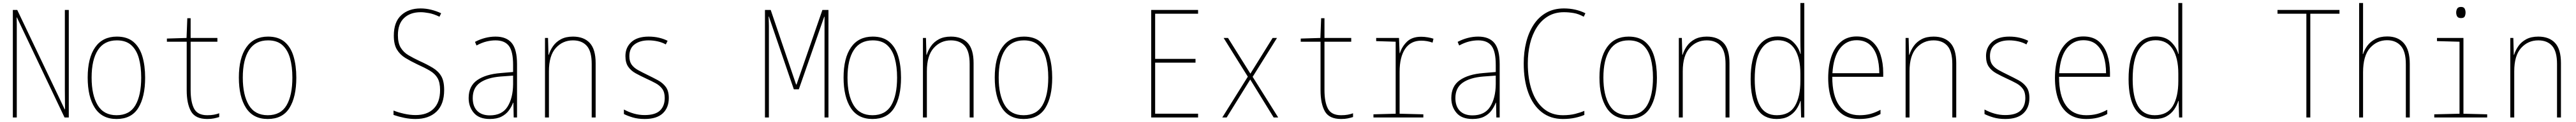

<svg xmlns="http://www.w3.org/2000/svg" viewBox="-20 -780 17040 810"><path d="M65 0V-714H94L408 -54H410Q410 -88 409.5 -123.5Q409 -159 409 -181V-714H435V0H407L92 -664H90Q91 -644 91 -617Q91 -590 91 -548V0Z M751 10Q655 10 607.5 -63.5Q560 -137 560 -265Q560 -395 609.5 -466Q659 -537 753 -537Q821 -537 862 -502.5Q903 -468 921.5 -406.5Q940 -345 940 -264Q940 -136 894.5 -63Q849 10 751 10ZM751 -15Q837 -15 875.5 -81Q914 -147 914 -265Q914 -338 898.5 -393.5Q883 -449 848 -480.5Q813 -512 753 -512Q669 -512 627.5 -447.5Q586 -383 586 -265Q586 -149 626 -82Q666 -15 751 -15Z M1351 10Q1272 10 1243.5 -41Q1215 -92 1215 -180V-503H1084V-524L1214 -528L1219 -659H1241V-528H1418V-503H1241V-183Q1241 -102 1264 -58.5Q1287 -15 1351 -15Q1376 -15 1395 -18.5Q1414 -22 1430 -28V-3Q1414 2 1395.5 6Q1377 10 1351 10Z M1751 10Q1655 10 1607.5 -63.5Q1560 -137 1560 -265Q1560 -395 1609.5 -466Q1659 -537 1753 -537Q1821 -537 1862 -502.5Q1903 -468 1921.5 -406.5Q1940 -345 1940 -264Q1940 -136 1894.5 -63Q1849 10 1751 10ZM1751 -15Q1837 -15 1875.5 -81Q1914 -147 1914 -265Q1914 -338 1898.5 -393.5Q1883 -449 1848 -480.5Q1813 -512 1753 -512Q1669 -512 1627.5 -447.5Q1586 -383 1586 -265Q1586 -149 1626 -82Q1666 -15 1751 -15Z M2728 10Q2692 10 2655 2.5Q2618 -5 2583 -17V-46Q2613 -34 2652.5 -25Q2692 -16 2729 -16Q2806 -16 2848.5 -58.5Q2891 -101 2891 -182Q2891 -232 2874.5 -261Q2858 -290 2824.5 -310Q2791 -330 2740 -353Q2696 -374 2661 -395.5Q2626 -417 2605.5 -451Q2585 -485 2585 -543Q2585 -634 2634 -679Q2683 -724 2762 -724Q2797 -724 2831.5 -715.5Q2866 -707 2898 -692L2887 -669Q2850 -687 2818 -693Q2786 -699 2763 -699Q2694 -699 2653 -660.5Q2612 -622 2612 -546Q2612 -494 2631 -463Q2650 -432 2682.5 -413Q2715 -394 2753 -376Q2806 -352 2843 -329.5Q2880 -307 2899 -274Q2918 -241 2918 -183Q2918 -87 2867 -38.5Q2816 10 2728 10Z M3220 10Q3149 10 3114.5 -30.5Q3080 -71 3080 -129Q3080 -208 3136 -247.5Q3192 -287 3292 -295L3374 -302V-349Q3374 -439 3346 -475.5Q3318 -512 3258 -512Q3229 -512 3198 -504.5Q3167 -497 3132 -478L3122 -502Q3154 -519 3188.5 -528Q3223 -537 3258 -537Q3330 -537 3365 -494.5Q3400 -452 3400 -354V0H3378L3376 -98H3374Q3364 -71 3345.5 -46Q3327 -21 3296.5 -5.5Q3266 10 3220 10ZM3220 -14Q3301 -14 3337 -71.5Q3373 -129 3374 -220V-278L3292 -272Q3204 -265 3155.5 -231Q3107 -197 3107 -129Q3107 -74 3136.5 -44Q3166 -14 3220 -14Z M3585 0V-528H3605L3608 -416H3610Q3619 -446 3638.5 -474Q3658 -502 3690.5 -519.5Q3723 -537 3770 -537Q3842 -537 3881 -495Q3920 -453 3920 -361V0H3894V-355Q3894 -439 3861.5 -475.5Q3829 -512 3770 -512Q3702 -512 3656.5 -461.5Q3611 -411 3611 -307V0Z M4244 10Q4200 10 4165 -0.5Q4130 -11 4107 -23V-53Q4138 -36 4172.5 -26Q4207 -16 4244 -16Q4314 -16 4345.5 -46Q4377 -76 4377 -130Q4377 -167 4361 -189.5Q4345 -212 4317.5 -227Q4290 -242 4255 -258Q4216 -276 4184.5 -293.5Q4153 -311 4135 -337.5Q4117 -364 4117 -408Q4117 -465 4156.5 -501Q4196 -537 4271 -537Q4307 -537 4339 -529.5Q4371 -522 4396 -509L4384 -485Q4362 -498 4331.5 -505Q4301 -512 4270 -512Q4214 -512 4178.5 -486Q4143 -460 4143 -407Q4143 -372 4158 -351Q4173 -330 4200 -315Q4227 -300 4262 -283Q4299 -265 4331.5 -247.5Q4364 -230 4384 -203Q4404 -176 4404 -129Q4404 -65 4364 -27.5Q4324 10 4244 10Z M5040 0V-714H5078L5246 -219H5249L5420 -714H5460V0H5434V-669H5432L5264 -187H5231L5066 -670H5064Q5065 -646 5065.5 -632Q5066 -618 5066 -607Q5066 -596 5066 -581V0Z M5751 10Q5655 10 5607.5 -63.5Q5560 -137 5560 -265Q5560 -395 5609.5 -466Q5659 -537 5753 -537Q5821 -537 5862 -502.5Q5903 -468 5921.5 -406.5Q5940 -345 5940 -264Q5940 -136 5894.5 -63Q5849 10 5751 10ZM5751 -15Q5837 -15 5875.5 -81Q5914 -147 5914 -265Q5914 -338 5898.5 -393.5Q5883 -449 5848 -480.5Q5813 -512 5753 -512Q5669 -512 5627.5 -447.5Q5586 -383 5586 -265Q5586 -149 5626 -82Q5666 -15 5751 -15Z M6085 0V-528H6105L6108 -416H6110Q6119 -446 6138.5 -474Q6158 -502 6190.5 -519.5Q6223 -537 6270 -537Q6342 -537 6381 -495Q6420 -453 6420 -361V0H6394V-355Q6394 -439 6361.5 -475.5Q6329 -512 6270 -512Q6202 -512 6156.5 -461.5Q6111 -411 6111 -307V0Z M6751 10Q6655 10 6607.5 -63.5Q6560 -137 6560 -265Q6560 -395 6609.5 -466Q6659 -537 6753 -537Q6821 -537 6862 -502.5Q6903 -468 6921.5 -406.5Q6940 -345 6940 -264Q6940 -136 6894.5 -63Q6849 10 6751 10ZM6751 -15Q6837 -15 6875.5 -81Q6914 -147 6914 -265Q6914 -338 6898.5 -393.5Q6883 -449 6848 -480.5Q6813 -512 6753 -512Q6669 -512 6627.5 -447.5Q6586 -383 6586 -265Q6586 -149 6626 -82Q6666 -15 6751 -15Z M7595 0V-714H7905V-689H7621V-389H7888V-364H7621V-25H7905V0Z M8065 0 8234 -271 8074 -528H8103L8251 -291L8398 -528H8427L8266 -270L8435 0H8405L8250 -252L8094 0Z M8851 10Q8772 10 8743.5 -41Q8715 -92 8715 -180V-503H8584V-524L8714 -528L8719 -659H8741V-528H8918V-503H8741V-183Q8741 -102 8764 -58.5Q8787 -15 8851 -15Q8876 -15 8895 -18.5Q8914 -22 8930 -28V-3Q8914 2 8895.5 6Q8877 10 8851 10Z M9065 0V-21L9212 -25V-503L9083 -507V-528H9234L9238 -427H9240Q9253 -470 9286.5 -503Q9320 -536 9381 -536Q9402 -536 9425 -532Q9448 -528 9462 -523L9456 -497Q9420 -510 9381 -510Q9311 -510 9274.5 -455.5Q9238 -401 9238 -303V-25L9395 -21V0Z M9720 10Q9649 10 9614.5 -30.5Q9580 -71 9580 -129Q9580 -208 9636 -247.5Q9692 -287 9792 -295L9874 -302V-349Q9874 -439 9846 -475.5Q9818 -512 9758 -512Q9729 -512 9698 -504.5Q9667 -497 9632 -478L9622 -502Q9654 -519 9688.5 -528Q9723 -537 9758 -537Q9830 -537 9865 -494.5Q9900 -452 9900 -354V0H9878L9876 -98H9874Q9864 -71 9845.5 -46Q9827 -21 9796.5 -5.5Q9766 10 9720 10ZM9720 -14Q9801 -14 9837 -71.5Q9873 -129 9874 -220V-278L9792 -272Q9704 -265 9655.5 -231Q9607 -197 9607 -129Q9607 -74 9636.5 -44Q9666 -14 9720 -14Z M10318 10Q10236 10 10178 -35.5Q10120 -81 10089.5 -164Q10059 -247 10059 -359Q10059 -434 10075.5 -500Q10092 -566 10125 -616.5Q10158 -667 10208 -695.5Q10258 -724 10325 -724Q10403 -724 10467 -692L10456 -669Q10422 -688 10389 -693.5Q10356 -699 10325 -699Q10265 -699 10220 -672Q10175 -645 10145 -597.5Q10115 -550 10100.5 -489Q10086 -428 10086 -359Q10086 -257 10112.5 -179.5Q10139 -102 10191 -58.5Q10243 -15 10318 -15Q10364 -15 10399.5 -24Q10435 -33 10460 -44V-17Q10435 -6 10398.5 2Q10362 10 10318 10Z M10751 10Q10655 10 10607.5 -63.5Q10560 -137 10560 -265Q10560 -395 10609.5 -466Q10659 -537 10753 -537Q10821 -537 10862 -502.5Q10903 -468 10921.5 -406.5Q10940 -345 10940 -264Q10940 -136 10894.5 -63Q10849 10 10751 10ZM10751 -15Q10837 -15 10875.5 -81Q10914 -147 10914 -265Q10914 -338 10898.5 -393.5Q10883 -449 10848 -480.5Q10813 -512 10753 -512Q10669 -512 10627.5 -447.5Q10586 -383 10586 -265Q10586 -149 10626 -82Q10666 -15 10751 -15Z M11085 0V-528H11105L11108 -416H11110Q11119 -446 11138.5 -474Q11158 -502 11190.5 -519.5Q11223 -537 11270 -537Q11342 -537 11381 -495Q11420 -453 11420 -361V0H11394V-355Q11394 -439 11361.5 -475.5Q11329 -512 11270 -512Q11202 -512 11156.5 -461.5Q11111 -411 11111 -307V0Z M11732 10Q11645 10 11602.5 -58Q11560 -126 11560 -255Q11560 -393 11606.5 -465.5Q11653 -538 11738 -538Q11803 -538 11840 -502.5Q11877 -467 11889 -422H11891Q11890 -448 11889.5 -472Q11889 -496 11889 -520V-760H11915V0H11894L11891 -110H11889Q11880 -80 11861 -52.5Q11842 -25 11810.5 -7.5Q11779 10 11732 10ZM11733 -15Q11816 -15 11852.5 -76Q11889 -137 11889 -242V-291Q11889 -395 11851.5 -454Q11814 -513 11739 -513Q11665 -513 11626 -448Q11587 -383 11587 -255Q11587 -138 11622 -76.5Q11657 -15 11733 -15Z M12280 10Q12209 10 12163 -24Q12117 -58 12095 -119.5Q12073 -181 12073 -262Q12073 -341 12093.5 -403Q12114 -465 12156 -501.5Q12198 -538 12261 -538Q12325 -538 12363.5 -504.5Q12402 -471 12419.5 -416Q12437 -361 12437 -296V-270H12100Q12100 -144 12146 -79.5Q12192 -15 12280 -15Q12319 -15 12351.5 -23.5Q12384 -32 12419 -51V-23Q12390 -7 12355.5 1.5Q12321 10 12280 10ZM12411 -294Q12411 -357 12395.5 -406.5Q12380 -456 12347 -484.5Q12314 -513 12261 -513Q12193 -513 12150.5 -458Q12108 -403 12101 -294Z M12585 0V-528H12605L12608 -416H12610Q12619 -446 12638.5 -474Q12658 -502 12690.5 -519.5Q12723 -537 12770 -537Q12842 -537 12881 -495Q12920 -453 12920 -361V0H12894V-355Q12894 -439 12861.5 -475.5Q12829 -512 12770 -512Q12702 -512 12656.5 -461.5Q12611 -411 12611 -307V0Z M13244 10Q13200 10 13165 -0.5Q13130 -11 13107 -23V-53Q13138 -36 13172.5 -26Q13207 -16 13244 -16Q13314 -16 13345.5 -46Q13377 -76 13377 -130Q13377 -167 13361 -189.5Q13345 -212 13317.5 -227Q13290 -242 13255 -258Q13216 -276 13184.5 -293.5Q13153 -311 13135 -337.5Q13117 -364 13117 -408Q13117 -465 13156.5 -501Q13196 -537 13271 -537Q13307 -537 13339 -529.5Q13371 -522 13396 -509L13384 -485Q13362 -498 13331.5 -505Q13301 -512 13270 -512Q13214 -512 13178.5 -486Q13143 -460 13143 -407Q13143 -372 13158 -351Q13173 -330 13200 -315Q13227 -300 13262 -283Q13299 -265 13331.5 -247.5Q13364 -230 13384 -203Q13404 -176 13404 -129Q13404 -65 13364 -27.5Q13324 10 13244 10Z M13780 10Q13709 10 13663 -24Q13617 -58 13595 -119.5Q13573 -181 13573 -262Q13573 -341 13593.5 -403Q13614 -465 13656 -501.5Q13698 -538 13761 -538Q13825 -538 13863.5 -504.5Q13902 -471 13919.5 -416Q13937 -361 13937 -296V-270H13600Q13600 -144 13646 -79.5Q13692 -15 13780 -15Q13819 -15 13851.5 -23.5Q13884 -32 13919 -51V-23Q13890 -7 13855.5 1.5Q13821 10 13780 10ZM13911 -294Q13911 -357 13895.5 -406.5Q13880 -456 13847 -484.5Q13814 -513 13761 -513Q13693 -513 13650.5 -458Q13608 -403 13601 -294Z M14232 10Q14145 10 14102.5 -58Q14060 -126 14060 -255Q14060 -393 14106.5 -465.5Q14153 -538 14238 -538Q14303 -538 14340 -502.5Q14377 -467 14389 -422H14391Q14390 -448 14389.5 -472Q14389 -496 14389 -520V-760H14415V0H14394L14391 -110H14389Q14380 -80 14361 -52.5Q14342 -25 14310.5 -7.5Q14279 10 14232 10ZM14233 -15Q14316 -15 14352.5 -76Q14389 -137 14389 -242V-291Q14389 -395 14351.5 -454Q14314 -513 14239 -513Q14165 -513 14126 -448Q14087 -383 14087 -255Q14087 -138 14122 -76.5Q14157 -15 14233 -15Z M15236 0V-689H15045V-714H15455V-689H15262V0Z M15585 0V-760H15611V-494Q15611 -472 15610.5 -456Q15610 -440 15609 -421H15611Q15620 -450 15639.5 -476.5Q15659 -503 15691.5 -520.5Q15724 -538 15771 -538Q15842 -538 15881 -493Q15920 -448 15920 -356V0H15894V-353Q15894 -439 15860.5 -476Q15827 -513 15770 -513Q15703 -513 15657 -461.5Q15611 -410 15611 -300V0Z M16259 -660Q16240 -660 16233.5 -671Q16227 -682 16227 -697Q16227 -711 16233.5 -722.5Q16240 -734 16259 -734Q16277 -734 16283 -722.5Q16289 -711 16289 -697Q16289 -684 16284 -672Q16279 -660 16259 -660ZM16082 0V-21L16249 -25V-503L16100 -507V-528H16275V-25L16432 -21V0Z M16585 0V-528H16605L16608 -416H16610Q16619 -446 16638.5 -474Q16658 -502 16690.5 -519.5Q16723 -537 16770 -537Q16842 -537 16881 -495Q16920 -453 16920 -361V0H16894V-355Q16894 -439 16861.5 -475.5Q16829 -512 16770 -512Q16702 -512 16656.5 -461.5Q16611 -411 16611 -307V0Z"/></svg>

Font: Noto Sans Mono ExtraCondensed Thin
Style: Regular
Weight: 100
Width: 2
Designer: Monotype Design Team
Foundry: Monotype Imaging Inc.
Version: Version 2.014; ttfautohint (v1.8.4.7-5d5b)